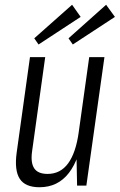

<svg xmlns="http://www.w3.org/2000/svg" viewBox="-20 -780 503 807"><path d="M115 -145Q108 -97 123.5 -73Q139 -49 180 -49Q234 -49 266.5 -93.5Q299 -138 311 -225L340 -290L332 -231Q316 -113 269.5 -53Q223 7 146 7Q86 7 63 -28.5Q40 -64 50 -138L106 -540H170ZM343 0H304L301 -154L355 -540H419ZM319 -709 142 -593 124 -619 283 -760ZM463 -709 286 -593 268 -619 426 -760Z"/></svg>

Font: Pathway Extreme Condensed ExtraLight
Style: Italic
Weight: 250
Width: 3
Italic angle: -8°
Version: Version 1.001;gftools[0.9.26]